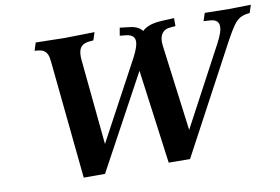

<svg xmlns="http://www.w3.org/2000/svg" viewBox="-76 -840 1411 968"><g transform="rotate(-10 630.0 -356.0)"><path d="M279 0 218 -607Q216 -629 210 -642Q204 -655 193.5 -662Q183 -669 165 -671L146 -673L159 -713L309 -710L460 -713L447 -673L425 -671Q393 -668 380 -648Q367 -628 371 -587L417 -117H397L630 -550Q662 -610 657.5 -638Q653 -666 612 -670L582 -673L589 -713L640 -707Q716 -698 714 -630L684 -632Q684 -666 716.5 -687Q749 -708 804 -710L867 -713V-672L842 -670Q810 -668 796 -646Q782 -624 787 -586L848 -116H829L1060 -549Q1092 -608 1088 -638Q1084 -668 1043 -670L1011 -672L1024 -712L1149 -710L1260 -712L1247 -672L1239 -671Q1214 -668 1197 -658.5Q1180 -649 1163 -625.5Q1146 -602 1121 -556L823 1L714 0L643 -529H675L388 0Z"/></g></svg>

Font: Baskervville
Style: Bold Italic
Weight: 700
Italic angle: -18°
Version: Version 1.100